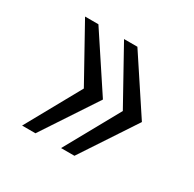

<svg xmlns="http://www.w3.org/2000/svg" viewBox="-99 -631 616 610"><g transform="rotate(30 208.5 -326.0)"><path d="M242 -526 374 -326 242 -126H193L304 -326L193 -526ZM99 -526 231 -326 99 -126H50L161 -326L50 -526Z"/></g></svg>

Font: Archivo Condensed ExtraLight
Style: Regular
Weight: 250
Width: 3
Designer: Hector Gatti
Foundry: Omnibus-Type
Version: Version 2.001